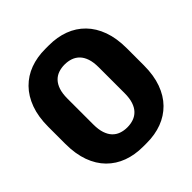

<svg xmlns="http://www.w3.org/2000/svg" viewBox="-190 -833 980 980"><g transform="rotate(-45 300.0 -343.0)"><path d="M287 10Q227.5 10 178 -8.2Q128.5 -26.5 92.2 -63Q56 -99.5 36.2 -154Q16.5 -208.5 16.5 -281V-404Q16.5 -476.5 36.5 -531.2Q56.5 -586 92.8 -622.8Q129 -659.5 178.2 -677.8Q227.5 -696 286.5 -696H313.5Q373 -696 422.5 -677.5Q472 -659 508 -622.2Q544 -585.5 563.8 -531Q583.5 -476.5 583.5 -404V-281Q583.5 -209 563.8 -154.5Q544 -100 508 -63.5Q472 -27 422.8 -8.5Q373.5 10 314 10ZM300 -116.5Q324.5 -116.5 345.2 -123.8Q366 -131 381.2 -146.8Q396.5 -162.5 405 -188Q413.5 -213.5 413.5 -250.5V-436.5Q413.5 -473.5 405 -498.8Q396.5 -524 381.2 -539.8Q366 -555.5 345.2 -562.8Q324.5 -570 300 -570Q276 -570 255.2 -562.8Q234.5 -555.5 219.5 -539.8Q204.5 -524 196 -498.8Q187.5 -473.5 187.5 -436.5V-250.5Q187.5 -213.5 196 -188Q204.5 -162.5 219.5 -146.8Q234.5 -131 255.2 -123.8Q276 -116.5 300 -116.5Z"/></g></svg>

Font: Chivo Mono Medium
Style: Regular
Weight: 500
Monospace: yes
Designer: Hector Gatti
Foundry: Omnibus-Type
Version: Version 1.008